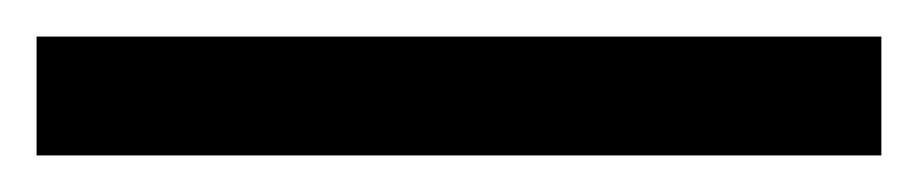

<svg xmlns="http://www.w3.org/2000/svg" viewBox="-24 -845 502 105"><path d="M458 -760H-4V-825H458Z"/></svg>

Font: Noto Sans Lao Condensed
Style: Regular
Weight: 400
Width: 3
Designer: Monotype Design Team
Foundry: Monotype Imaging Inc.
Version: Version 2.003; ttfautohint (v1.8.4.7-5d5b)